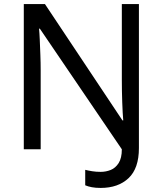

<svg xmlns="http://www.w3.org/2000/svg" viewBox="-20 -734 800 944"><path d="M475 190Q450 190 431.5 186.5Q413 183 399 177V101Q415 105 434 108Q453 111 475 111Q501 111 524.5 101.5Q548 92 563.5 67.5Q579 43 579 0L176 -593H172Q174 -574 175.5 -539Q177 -504 178.5 -464Q180 -424 180 -387V0H97V-714H201L582 -142H586Q583 -174 581 -230.5Q579 -287 579 -342V-714H663V-6Q663 94 612 142Q561 190 475 190Z"/></svg>

Font: Noto Sans Modi
Style: Regular
Weight: 400
Designer: Monotype Design Team
Foundry: Monotype Imaging Inc.
Version: Version 2.003; ttfautohint (v1.8.4.7-5d5b)